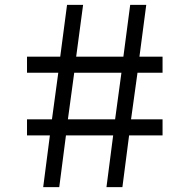

<svg xmlns="http://www.w3.org/2000/svg" viewBox="-20 -769 779 789"><path d="M157.5 0 185 -212.5H91V-278.5H193.5L219.5 -470H91V-536H227.5L255.5 -749H321.5L293 -536H487L515 -749H581L553 -536H648V-470H545L518.5 -278.5H648V-212.5H510.5L483 0H417.5L445 -212.5H251L223.5 0ZM259 -278.5H453L479 -470H285Z"/></svg>

Font: Spartan Thin Medium
Style: Regular
Weight: 500
Version: Version 1.004